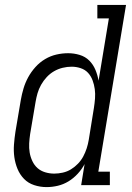

<svg xmlns="http://www.w3.org/2000/svg" viewBox="-20 -755 540 783"><path d="M170 8Q144 8 119.5 0Q95 -8 78 -25.5Q61 -43 51.5 -66Q42 -89 38.5 -114Q35 -139 37 -165.5Q39 -192 43 -218L65 -348Q69 -371 76 -394.5Q83 -418 95 -440Q107 -462 124.5 -481.5Q142 -501 164 -514Q186 -527 210 -532.5Q234 -538 258 -538Q282 -538 305 -531Q328 -524 344 -508Q360 -492 369 -470.5Q378 -449 382 -426L424 -680H377V-735H494L381 -55H428V0H311L325 -86Q314 -65 297 -46.5Q280 -28 259.5 -15.5Q239 -3 216 2.5Q193 8 170 8Q170 8 170 8Q170 8 170 8ZM201 -47Q218 -47 236 -51Q254 -55 269.5 -64.5Q285 -74 298 -87.5Q311 -101 319.5 -117Q328 -133 333.5 -150Q339 -167 342 -185L363 -315Q366 -334 367.5 -353.5Q369 -373 366.5 -391.5Q364 -410 357.5 -427.5Q351 -445 339 -458Q327 -471 309 -477Q291 -483 272 -483Q254 -483 235.5 -478.5Q217 -474 200.5 -464.5Q184 -455 170.5 -440.5Q157 -426 147.5 -409Q138 -392 133 -374.5Q128 -357 125 -339L103 -209Q100 -189 99 -170Q98 -151 101 -133Q104 -115 112 -98Q120 -81 133 -69.5Q146 -58 164 -52.5Q182 -47 201 -47Z"/></svg>

Font: Iosevka Slab Light Oblique
Style: Regular
Weight: 300
Italic angle: -9°
Monospace: yes
Designer: Belleve Invis
Foundry: Belleve Invis
Version: Version 11.1.1; ttfautohint (v1.8.3)